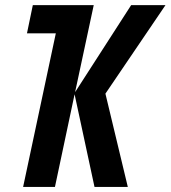

<svg xmlns="http://www.w3.org/2000/svg" viewBox="-20 -734 670 754"><path d="M70.8 0 199.2 -603H85.9L108.9 -713.9H348.1L274.9 -372.1L495.1 -713.9H629.9L394 -366.2L481.9 0H351.1L272.9 -363.8L195.8 0Z"/></svg>

Font: Open Sans Condensed
Style: Bold Italic
Weight: 700
Width: 3
Italic angle: -12°
Designer: Monotype Design Team
Foundry: Monotype Imaging Inc.
Version: Version 3.003; ttfautohint (v1.8.4)